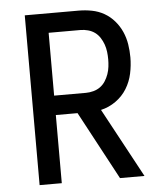

<svg xmlns="http://www.w3.org/2000/svg" viewBox="-53 -781 705 828"><g transform="rotate(-5 300.0 -367.5)"><path d="M85 0V-735H319Q347 -735 375.5 -729.5Q404 -724 428.5 -710Q453 -696 472 -674Q491 -652 502.5 -626Q514 -600 518.5 -571.5Q523 -543 523 -515Q523 -480 515.5 -445Q508 -410 489.5 -380Q471 -350 441.5 -329Q412 -308 377 -300L539 0H433L275 -295H181V0ZM181 -379H319Q335 -379 351.5 -383.5Q368 -388 381 -397.5Q394 -407 403 -421Q412 -435 417.5 -450.5Q423 -466 425 -482.5Q427 -499 427 -515Q427 -531 425 -547.5Q423 -564 417.5 -579.5Q412 -595 403 -609Q394 -623 381 -632.5Q368 -642 351.5 -646.5Q335 -651 319 -651H181Z"/></g></svg>

Font: Iosevka Aile Medium
Style: Regular
Weight: 500
Designer: Belleve Invis
Foundry: Belleve Invis
Version: Version 27.3.5; ttfautohint (v1.8.4)